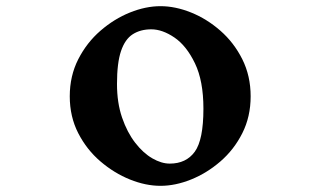

<svg xmlns="http://www.w3.org/2000/svg" viewBox="-20 -590 1040 622"><path d="M792 -278Q792 -212 765 -158.5Q738 -105 694 -67Q650 -29 599 -8.5Q548 12 500 12Q452 12 401 -8.5Q350 -29 305.5 -67Q261 -105 233.5 -158.5Q206 -212 206 -278Q206 -344 233.5 -398Q261 -452 305.5 -490.5Q350 -529 401 -549.5Q452 -570 500 -570Q548 -570 599 -549.5Q650 -529 694 -490.5Q738 -452 765 -398Q792 -344 792 -278ZM530 -60Q583 -60 611 -98.5Q639 -137 639 -238Q639 -328 611.5 -385Q584 -442 545 -468.5Q506 -495 470 -495Q435 -495 410 -479Q385 -463 372 -424.5Q359 -386 359 -318Q359 -257 375.5 -209Q392 -161 418 -127.5Q444 -94 473.5 -77Q503 -60 530 -60Z"/></svg>

Font: Reggae One
Style: Regular
Weight: 400
Designer: Fontworks Inc.
Foundry: Fontworks Inc.
Version: Version 1.100